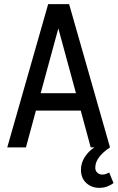

<svg xmlns="http://www.w3.org/2000/svg" viewBox="-20 -710 567 925"><path d="M15 0 212 -690H313L510 0H417L369 -177H153L105 0ZM176 -261H346L261 -573ZM370 108Q370 74 389.5 45Q409 16 435 0H510Q477 22 458 46.5Q439 71 439 98Q439 113 449 122Q459 131 472 131Q483 131 491 128Q499 125 506 121L527 172Q514 182 496.5 188.5Q479 195 458 195Q421 195 395.5 171.5Q370 148 370 108Z"/></svg>

Font: Radio Canada Condensed
Style: Regular
Weight: 400
Width: 3
Designer: Charles Daoud, Etienne Aubert Bonn, Alexandre Saumier Demers, Jacques Le Bailly
Foundry: Radio-Canada
Version: Version 2.104; ttfautohint (v1.8.4.7-5d5b);gftools[0.9.28.de